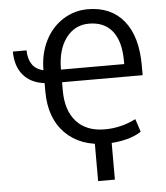

<svg xmlns="http://www.w3.org/2000/svg" viewBox="-61 -774 894 1036"><g transform="rotate(-5 386.5 -255.5)"><path d="M30.8 0ZM488.8 10.7Q349.1 10.7 267.8 -71.5Q186.5 -153.8 186.5 -298.8V-343.3Q111.8 -352.5 71.3 -400.6Q30.8 -448.7 30.8 -527.8H105Q105 -483.9 124.5 -453.4Q144 -422.9 186.5 -413.1Q186.5 -501 221.2 -571Q255.9 -641.1 317.6 -680.7Q379.4 -720.2 452.6 -720.2Q578.6 -720.2 647.9 -635Q717.3 -549.8 717.3 -392.6V-339.8H280.8V-294.4Q280.8 -187 335 -126.7Q389.2 -66.4 488.8 -66.4Q576.2 -66.4 657.2 -106.9L680.2 -37.1Q648.9 -15.1 597.7 -2.2Q546.4 10.7 488.8 10.7ZM280.8 -408.2H623.5V-424.3Q623.5 -530.3 579.8 -586.2Q536.1 -642.1 452.6 -642.1Q375.5 -642.1 328.1 -578.9Q280.8 -515.6 280.8 -408.2ZM519 208.5H428.2V-41.5H519Z"/></g></svg>

Font: Roboto
Style: Regular
Weight: 400
Designer: Google
Version: Version 2.134; 2016; ttfautohint (v1.6)